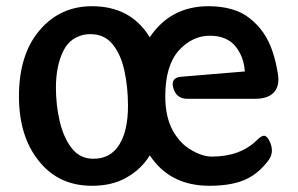

<svg xmlns="http://www.w3.org/2000/svg" viewBox="-20 -587 960 618"><path d="M654 11Q527 11 462 -87Q448 -64 429.5 -46.5Q411 -29 388 -16Q342 11 276 11Q168 11 105 -69Q41 -148 41 -277Q41 -411 107 -489Q173 -567 276 -567Q401 -567 462 -467Q529 -567 651 -567Q735 -567 784 -528Q835 -488 857 -422Q869 -386 875 -346Q880 -308 860.5 -288.5Q841 -269 802 -269H583Q548 -269 538 -303Q528 -337 563 -340L768 -357Q765 -405 737 -439Q709 -472 655 -472Q599 -472 555 -424Q512 -375 512 -277Q512 -211 536 -167Q560 -124 596 -104Q631 -83 662 -83Q754 -83 808 -137Q822 -151 831 -150Q840 -149 848 -132Q865 -96 842 -68Q813 -31 778 -13Q732 11 654 11ZM280 -76Q336 -76 364 -121.5Q392 -167 392 -246Q392 -306 380.5 -359Q369 -412 342.5 -444.5Q316 -477 272 -477H262Q207 -471 183.5 -422.5Q160 -374 160 -305Q160 -250 172 -197.5Q184 -145 210.5 -110.5Q237 -76 280 -76Z"/></svg>

Font: MaokenZhuyuanTi
Style: Regular
Weight: 400
Designer: Fontworks Inc & LongZhuTi team: ZERO子、时光羊、荆南、频凡、刘鹏、Little White Dog、帆影Magmeta、奈白不弍、白日月球、ChaoTawei、雨三（排名不分先后）
Version: Version 1.000; 20230222